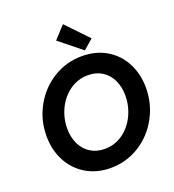

<svg xmlns="http://www.w3.org/2000/svg" viewBox="-168 -1089 1111 1225"><g transform="rotate(-20 388.0 -476.5)"><path d="M56.6 -324.2Q56.6 -431.6 107.4 -524.2Q158.2 -616.7 246.6 -671.9Q335 -727.1 442.9 -727.1Q537.6 -727.1 609.4 -684.1Q681.2 -641.1 720 -566.2Q758.8 -491.2 758.8 -397.9Q758.8 -290 708 -196.8Q657.2 -103.5 568.8 -48.3Q480.5 6.8 374 6.8Q280.8 6.8 208.5 -36.1Q136.2 -79.1 96.4 -154.5Q56.6 -230 56.6 -324.2ZM618.2 -396Q618.2 -454.6 596.7 -500.7Q575.2 -546.9 534.2 -573.2Q493.2 -599.6 437.5 -599.6Q368.7 -599.6 313.7 -560.8Q258.8 -522 228 -458.5Q197.3 -395 197.3 -324.2Q197.3 -265.6 219.2 -219.5Q241.2 -173.3 282.5 -147Q323.7 -120.6 379.4 -120.6Q448.2 -120.6 502.7 -159.4Q557.1 -198.2 587.6 -261.7Q618.2 -325.2 618.2 -396ZM322.8 -876.5 399.4 -960 540.5 -812.5 474.1 -754.9Z"/></g></svg>

Font: Reddit Sans Chocolate
Style: Bold Italic
Weight: 700
Italic angle: -11.25°
Designer: Stephen Hutchings
Version: Version 1.013